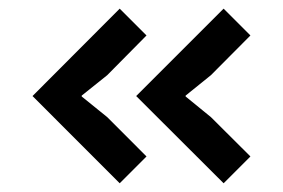

<svg xmlns="http://www.w3.org/2000/svg" viewBox="-20 -477 654 444"><path d="M228 -206.1 318.8 -115.2 256.8 -53.2 55.2 -254.9 256.8 -457 318.8 -395 228 -303.2 168.9 -255.9V-253.9ZM467.8 -206.1 559.1 -115.2 497.1 -53.2 294.9 -254.9 497.1 -457 559.1 -395 467.8 -303.2 409.2 -255.9V-253.9Z"/></svg>

Font: Sinkin Sans 400 Regular
Style: Regular
Weight: 400
Designer: Keith Bates
Foundry: K-Type
Version: Sinkin Sans (version 1.0)  by Keith Bates   •   © 2014   www